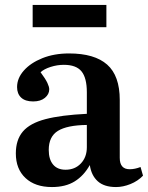

<svg xmlns="http://www.w3.org/2000/svg" viewBox="-20 -742 599 776"><path d="M190 14Q122 14 83 -22.5Q44 -59 44 -122Q44 -177 72.5 -210.5Q101 -244 164 -260.5Q227 -277 331 -282V-369Q331 -427 309.5 -453.5Q288 -480 238 -480Q211 -480 184.5 -471.5Q158 -463 144 -450Q164 -423 171.5 -407Q179 -391 179 -381Q179 -361 161.5 -346.5Q144 -332 114 -332Q82 -332 65.5 -347.5Q49 -363 49 -390Q49 -426 76.5 -457Q104 -488 151.5 -507Q199 -526 259 -526Q362 -526 413 -481Q464 -436 464 -338V-104Q464 -58 504 -58Q525 -58 548 -67L558 -32Q537 -10 507 2Q477 14 449 14Q401 14 375 -9.5Q349 -33 343 -75Q319 -32 282 -9Q245 14 190 14ZM245 -56Q283 -56 307 -81.5Q331 -107 331 -147V-237Q251 -236 214 -213Q177 -190 177 -136Q177 -98 194.5 -77Q212 -56 245 -56ZM112 -632V-722H410V-632Z"/></svg>

Font: Literata 36pt SemiBold
Style: Regular
Weight: 600
Designer: Latin by Veronika Burian and Jose Scaglione. Greek by Irene Vlachou. Cyrillic by Vera Evstafieva.
Foundry: TypeTogether
Version: Version 3.002